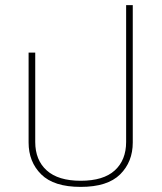

<svg xmlns="http://www.w3.org/2000/svg" viewBox="-20 -723 634 752"><path d="M296 9Q191 9 141.5 -40Q92 -89 92 -165V-517H118V-167Q118 -96 163 -55.5Q208 -15 296 -15Q385 -15 429.5 -55.5Q474 -96 474 -167V-703H500V-165Q500 -89 450.5 -40Q401 9 296 9Z"/></svg>

Font: Noto Sans Thai UI Thin
Style: Regular
Weight: 100
Designer: Monotype Design Team
Foundry: Monotype Imaging Inc.
Version: Version 2.000